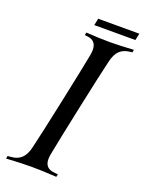

<svg xmlns="http://www.w3.org/2000/svg" viewBox="-153 -891 727 964"><g transform="rotate(20 210.5 -409.0)"><path d="M4.9 0 7.8 -14.6 29.3 -16.6Q62 -19.5 82 -39.6Q102.1 -59.6 111.3 -100.1Q130.4 -180.2 169.4 -364Q208.5 -547.9 224.6 -632.3Q227.5 -648.4 227.5 -661.6Q227.5 -711.4 177.7 -716.3L164.6 -717.8L167.5 -732.4Q241.2 -727.5 293.5 -727.5Q346.2 -727.5 421.4 -732.4L418.5 -717.8L404.3 -716.3Q370.6 -712.4 351.1 -692.6Q331.5 -672.9 322.3 -632.3Q303.2 -552.2 264.2 -368.4Q225.1 -184.6 209 -100.1Q205.6 -84.5 205.6 -70.3Q205.6 -21 255.9 -16.6L276.4 -14.6L273.4 0Q192.4 -4.9 140.1 -4.9Q87.4 -4.9 4.9 0ZM419.4 -817.9 411.6 -781.2H191.9L199.7 -817.9Z"/></g></svg>

Font: Flanker
Style: Italic
Weight: 400
Italic angle: -12°
Designer: Flanker
Version: Version 2.027